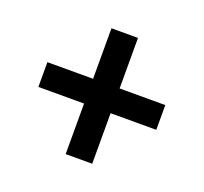

<svg xmlns="http://www.w3.org/2000/svg" viewBox="-93 -648 750 707"><g transform="rotate(20 282.0 -294.5)"><path d="M230 -48V-246H51V-343H230V-541H334V-343H513V-246H334V-48Z"/></g></svg>

Font: Ubuntu Sans SemiBold
Style: Regular
Weight: 600
Designer: Dalton Maag Ltd
Foundry: Dalton Maag Ltd
Version: Version 1.006; ttfautohint (v1.8.4.7-5d5b)